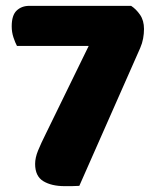

<svg xmlns="http://www.w3.org/2000/svg" viewBox="-20 -628 522 656"><path d="M428 -608Q445 -597 458.5 -577.5Q472 -558 472 -529Q472 -513 469 -496.5Q466 -480 459 -464L251 7Q237 8 224.5 8Q212 8 201 8Q156 8 128 -9Q100 -26 100 -68Q100 -89 110 -113.5Q120 -138 137 -172L283 -471H38Q32 -482 26 -500Q20 -518 20 -538Q20 -576 37 -592Q54 -608 80 -608Z"/></svg>

Font: Baloo
Style: Regular
Weight: 400
Designer: Sarang Kulkarni and Ek Type
Foundry: Ek Type
Version: Version 1.443;PS 1.000;hotconv 16.6.51;makeotf.lib2.5.65220;